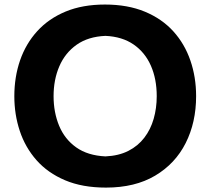

<svg xmlns="http://www.w3.org/2000/svg" viewBox="-20 -825 940 859"><path d="M451.7 -125.3Q372.4 -129.1 320.9 -165.7Q269.4 -202.3 244.6 -262.2Q219.7 -322.2 219.7 -394.8Q219.7 -468.5 245.4 -528.3Q271.1 -588.1 322.7 -624.7Q374.3 -661.2 451.7 -664.5Q526.7 -661.2 577.8 -625.9Q628.9 -590.6 655.1 -531Q681.2 -471.5 681.2 -394.8Q681.2 -341 667.5 -293.4Q653.9 -245.8 625.7 -209Q597.6 -172.1 554.4 -150Q511.1 -127.9 451.7 -125.3ZM454.2 14.3Q584.1 14.3 674 -39.1Q764 -92.4 810.7 -184.9Q857.4 -277.5 857.4 -394.8Q857.4 -479.9 831.8 -554.2Q806.3 -628.6 755.5 -684.8Q704.6 -741 628 -772.8Q551.3 -804.7 449.6 -804.7Q349.3 -804.7 273.4 -773.2Q197.6 -741.7 146.6 -685.6Q95.6 -629.5 69.8 -555Q44.1 -480.5 44.1 -394.3Q44.1 -312.8 68.5 -239.2Q92.9 -165.6 143.2 -108.5Q193.6 -51.4 270.9 -18.6Q348.3 14.3 454.2 14.3Z"/></svg>

Font: Pinar-VF
Style: Regular
Weight: 300
Designer: Amin Abedi
Version: Version 3.0